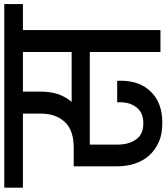

<svg xmlns="http://www.w3.org/2000/svg" viewBox="16 -820 789 910"><g transform="rotate(-90 411.0 -365.5)"><path d="M431.2 -567.9Q431.2 -521.5 418.9 -483.9Q405.8 -448.7 382.8 -420.9H619.1V-651.9H431.2ZM-23.9 -651.9V-740.2H846.2V-651.9H723.1V0H619.1V-335H180.2V-203.1Q180.2 -148.4 205.1 -115.2Q229 -81.1 280.8 -81.1Q330.1 -81.1 355 -111.8Q380.9 -142.1 380.9 -192.9V-205.1H481.9Q482.9 -202.1 482.9 -194.8V-188Q482.9 -97.7 430.2 -44.9Q377.9 8.8 283.2 8.8Q228 8.8 192.9 -7.8Q154.8 -24.4 128.9 -53.2Q103 -82 89.8 -122.1Q77.1 -159.7 77.1 -208V-411.1H164.1Q249.5 -411.1 288.1 -454.1Q327.1 -496.1 327.1 -567.9V-651.9Z"/></g></svg>

Font: PoppinsZ Medium
Style: Regular
Weight: 500
Designer: Ninad Kale (Devanagari), Jonny Pinhorn (Latin)
Foundry: Indian Type Foundry
Version: Version 3.002;FEAKit 1.0